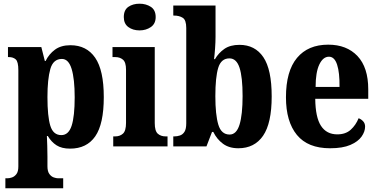

<svg xmlns="http://www.w3.org/2000/svg" viewBox="-20 -790 2041 1036"><path d="M9 226V172H21Q31 172 44.5 167.5Q58 163 68.5 149.5Q79 136 79 108V-411Q79 -457 65 -469.5Q51 -482 28 -482H23V-536H203L222 -461H226Q244 -498 276.5 -522Q309 -546 360 -546Q447 -546 493.5 -478.5Q540 -411 540 -266Q540 -121 494 -54.5Q448 12 358 12Q313 12 285 -6Q257 -24 238 -56H233Q234 -32 235 -3.5Q236 25 236 55V107Q236 135 246.5 149Q257 163 270.5 167.5Q284 172 293 172H321V226ZM311 -61Q350 -61 366.5 -111.5Q383 -162 383 -265Q383 -364 366.5 -418Q350 -472 314 -472Q267 -472 251.5 -417.5Q236 -363 236 -266Q236 -162 251.5 -111.5Q267 -61 311 -61Z M733 -626Q697 -626 672.5 -644Q648 -662 648 -698Q648 -736 672.5 -753Q697 -770 733 -770Q768 -770 794 -753Q820 -736 820 -698Q820 -662 794 -644Q768 -626 733 -626ZM591 0V-54H601Q627 -54 643.5 -69Q660 -84 660 -127V-414Q660 -454 643.5 -468Q627 -482 602 -482H587V-536H815V-126Q815 -83 831.5 -68.5Q848 -54 874 -54H884V0Z M1266 10Q1216 10 1183 -14.5Q1150 -39 1131 -78H1124L1094 0H915V-54H921Q936 -54 951 -59Q966 -64 975.5 -79Q985 -94 985 -125V-639Q985 -682 966 -694Q947 -706 919 -706H915V-760H1143V-591Q1143 -564 1140.5 -529Q1138 -494 1135 -471H1140Q1159 -504 1190.5 -526Q1222 -548 1272 -548Q1356 -548 1401 -481.5Q1446 -415 1446 -270Q1446 -125 1399.5 -57.5Q1353 10 1266 10ZM1219 -64Q1256 -64 1272.5 -117.5Q1289 -171 1289 -272Q1289 -374 1272.5 -424.5Q1256 -475 1218 -475Q1173 -475 1157.5 -424Q1142 -373 1142 -271Q1142 -171 1158 -117.5Q1174 -64 1219 -64Z M1761 10Q1641 10 1582 -62Q1523 -134 1523 -265Q1523 -406 1582.5 -477.5Q1642 -549 1751 -549Q1851 -549 1909 -487.5Q1967 -426 1967 -308V-257H1681Q1682 -157 1712 -111Q1742 -65 1800 -65Q1845 -65 1872.5 -90Q1900 -115 1915 -152Q1929 -147 1939.5 -135.5Q1950 -124 1950 -107Q1950 -80 1931 -53Q1912 -26 1870.5 -8Q1829 10 1761 10ZM1812 -321Q1813 -398 1799 -441Q1785 -484 1755 -484Q1723 -484 1703 -442Q1683 -400 1683 -321Z"/></svg>

Font: Noto Serif Ethiopic Condensed ExtraBold
Style: Regular
Weight: 800
Width: 3
Designer: Monotype Design Team
Foundry: Monotype Imaging Inc.
Version: Version 2.102; ttfautohint (v1.8.4.7-5d5b)